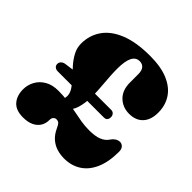

<svg xmlns="http://www.w3.org/2000/svg" viewBox="-189 -881 1063 1063"><g transform="rotate(45 342.0 -349.5)"><path d="M271 -175 202 -178.5Q217 -194 223.8 -208.5Q230.5 -223 230.5 -237Q230.5 -260 215.2 -283Q200 -306 177.2 -329.8Q154.5 -353.5 131.8 -379.5Q109 -405.5 93.8 -434.5Q78.5 -463.5 78.5 -497Q78.5 -561 113 -611.2Q147.5 -661.5 218.2 -690.2Q289 -719 397.5 -719Q484.5 -719 540.8 -694.2Q597 -669.5 624.2 -626.8Q651.5 -584 651.5 -529Q651.5 -471.5 622.2 -440.5Q593 -409.5 542 -409.5Q490.5 -409.5 456.5 -442.8Q422.5 -476 422.5 -536V-601.5Q422.5 -630 410.2 -643.8Q398 -657.5 377.5 -657.5Q347.5 -657.5 333 -628.2Q318.5 -599 318.5 -539.5Q318.5 -512.5 320.2 -485.5Q322 -458.5 324.2 -431.5Q326.5 -404.5 328 -378.5Q329.5 -352.5 329 -328Q328.5 -280.5 316.8 -240.8Q305 -201 271 -175ZM30.5 -90.5Q30.5 -125 47 -155.5Q63.5 -186 95.8 -204.8Q128 -223.5 175 -223.5Q215 -223.5 250.8 -218.2Q286.5 -213 319.5 -206Q352.5 -199 384.5 -193.8Q416.5 -188.5 449 -188.5Q496.5 -188.5 525 -200Q553.5 -211.5 568.5 -235Q576 -247 589 -255.8Q602 -264.5 617 -264.5Q630.5 -264.5 640.8 -253.5Q651 -242.5 651 -222Q651 -143 627.5 -89Q604 -35 561.2 -7.5Q518.5 20 462 20Q432.5 20 405 11.8Q377.5 3.5 354.8 -16Q332 -35.5 316.5 -68.5Q308 -87.5 300.8 -95.8Q293.5 -104 278 -104Q269.5 -104 261.8 -96.8Q254 -89.5 254 -73Q254 -46 241 -25Q228 -4 202.8 8Q177.5 20 140 20Q84 20 57.2 -10.5Q30.5 -41 30.5 -90.5ZM65 -323.5Q65 -336.5 74 -344.8Q83 -353 95.5 -355L183 -367L246 -296.5H96Q83 -296.5 74 -303.8Q65 -311 65 -323.5ZM296 -296.5 294.5 -355H457Q469 -355 476.5 -346.5Q484 -338 484 -326Q484 -296.5 457 -296.5Z"/></g></svg>

Font: Fraunces SuperSoft
Style: Regular
Weight: 900
Version: Version 1.000;[b76b70a41]